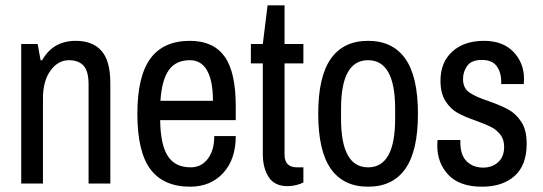

<svg xmlns="http://www.w3.org/2000/svg" viewBox="-20 -692 2046 724"><path d="M396 -379V0H314V-373Q314 -424 295 -444.5Q276 -465 240 -465Q199 -465 170.5 -426Q142 -387 142 -321V0H60V-526H122L133 -465H139Q180 -538 266 -538Q329 -538 362.5 -500.5Q396 -463 396 -379Z M869 -291V-239H584Q585 -147 612.5 -104Q640 -61 699 -61Q739 -61 763.5 -93Q788 -125 788 -179H869Q869 -91 821.5 -39.5Q774 12 697 12Q597 12 547.5 -53.5Q498 -119 498 -263Q498 -404 547 -471Q596 -538 696 -538Q784 -538 826.5 -479.5Q869 -421 869 -291ZM585 -312H783Q783 -387 761 -426Q739 -465 696 -465Q643 -465 616.5 -427.5Q590 -390 585 -312Z M1124 -526V-453H1053V-109Q1053 -61 1100 -61H1124V-4Q1113 2 1096.5 6Q1080 10 1065 10Q1015 10 993 -24.5Q971 -59 971 -111V-453H926V-526H971L989 -672H1053V-526Z M1556 -263Q1556 -123 1508.5 -55.5Q1461 12 1368 12Q1275 12 1227.5 -55.5Q1180 -123 1180 -263Q1180 -403 1227.5 -470.5Q1275 -538 1368 -538Q1461 -538 1508.5 -470.5Q1556 -403 1556 -263ZM1266 -282V-244Q1266 -61 1368 -61Q1470 -61 1470 -244V-282Q1470 -465 1368 -465Q1266 -465 1266 -282Z M1956 -394 1955 -375H1870V-384Q1870 -419 1853 -442.5Q1836 -466 1797 -466Q1758 -466 1742 -444Q1726 -422 1726 -394Q1726 -360 1749.5 -343.5Q1773 -327 1822 -311Q1867 -295 1896 -279.5Q1925 -264 1945.5 -233Q1966 -202 1966 -150Q1966 -69 1920.5 -28.5Q1875 12 1798 12Q1713 12 1671 -32.5Q1629 -77 1629 -142Q1629 -154 1629.5 -158.5Q1630 -163 1630 -164H1716V-154Q1716 -107 1740 -83.5Q1764 -60 1802 -60Q1836 -60 1858.5 -80.5Q1881 -101 1881 -138Q1881 -166 1867 -184Q1853 -202 1833 -212.5Q1813 -223 1777 -236Q1733 -251 1706 -266Q1679 -281 1660 -310.5Q1641 -340 1641 -388Q1641 -457 1685.5 -497.5Q1730 -538 1805 -538Q1876 -538 1916 -496.5Q1956 -455 1956 -394Z"/></svg>

Font: Archivo Narrow
Style: Regular
Weight: 400
Designer: Hector Gatti
Foundry: Omnibus-Type
Version: Version 1.003